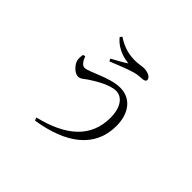

<svg xmlns="http://www.w3.org/2000/svg" viewBox="-190 -1062 1380 1380"><g transform="rotate(45 500.0 -372.5)"><path d="M243 -520 225 -514C222 -487 219 -467 229 -445C240 -418 277 -379 310 -379C335 -379 353 -399 375 -414C413 -439 509 -501 576 -501C638 -501 685 -442 685 -335C685 -137 550 -19 307 40L315 63C585 21 757 -102 757 -323C757 -456 687 -538 582 -538C475 -538 344 -457 300 -457C277 -457 259 -479 243 -520ZM321 -792C383 -716 467 -707 499 -702C471 -683 425 -658 383 -635L392 -616C441 -636 524 -670 574 -684C602 -692 630 -693 646 -694C668 -695 680 -702 680 -715C680 -742 638 -758 602 -758C586 -758 551 -750 522 -750C465 -750 404 -760 333 -808Z"/></g></svg>

Font: Harano Aji Mincho CN
Style: Regular
Weight: 400
Foundry: Masamichi Hosoda
Version: HaranoAjiMinchoCN-Regular version 20230610;ttx 4.39.4